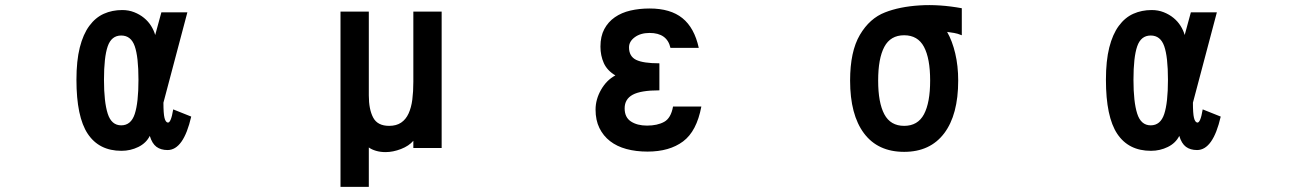

<svg xmlns="http://www.w3.org/2000/svg" viewBox="-20 -531 5040 746"><path d="M518 -221Q518 -310 503.5 -351.5Q489 -393 451 -393Q413 -393 398.5 -351Q384 -309 384 -221Q384 -135 398.5 -89.5Q413 -44 451 -44Q489 -44 503.5 -88Q518 -132 518 -221ZM723 -78Q693 52 631 52Q605 52 588 39.5Q571 27 562 -3Q548 25 517.5 40Q487 55 452 55Q365 55 321 -11Q277 -77 277 -221Q277 -295 290 -346.5Q303 -398 327 -430.5Q351 -463 383.5 -477.5Q416 -492 455 -492Q480 -492 501.5 -483.5Q523 -475 539.5 -461.5Q556 -448 567 -430.5Q578 -413 583 -395L607 -483H708L615 -132Q615 -90 619 -73.5Q623 -57 631 -55Q644 -51 653 -106Z M1696 44H1586V16Q1569 36 1538 48Q1507 60 1478 60Q1458 60 1441 55Q1424 50 1413 42V195H1303V-486H1413V-160Q1413 -106 1430 -74Q1447 -42 1492 -42Q1520 -42 1538.5 -54.5Q1557 -67 1567.5 -90Q1578 -113 1582 -144Q1586 -175 1586 -213V-486H1696Z M2705 -117Q2687 -21 2634 18.5Q2581 58 2496 58Q2451 58 2414 48Q2377 38 2350.5 17.5Q2324 -3 2309 -33.5Q2294 -64 2294 -105Q2294 -145 2315.5 -182.5Q2337 -220 2371 -238Q2339 -257 2326 -286Q2313 -315 2313 -350Q2313 -390 2328 -418Q2343 -446 2369 -464Q2395 -482 2429.5 -490Q2464 -498 2504 -498Q2585 -498 2631.5 -460.5Q2678 -423 2695 -345H2585Q2572 -403 2504 -403Q2469 -403 2446.5 -386.5Q2424 -370 2424 -347Q2424 -312 2451.5 -298.5Q2479 -285 2542 -285V-180Q2470 -180 2438.5 -163Q2407 -146 2407 -110Q2407 -75 2431.5 -59Q2456 -43 2494 -43Q2534 -43 2560.5 -57.5Q2587 -72 2595 -117Z M3594 -218Q3594 -304 3570 -349Q3546 -394 3493 -394Q3440 -394 3416 -349Q3392 -304 3392 -218Q3392 -132 3416 -87Q3440 -42 3493 -42Q3546 -42 3570 -87Q3594 -132 3594 -218ZM3717 -394Q3700 -401 3687 -403Q3674 -405 3660 -407Q3680 -372 3691.5 -323.5Q3703 -275 3703 -218Q3703 -85 3648.5 -13Q3594 59 3493 59Q3391 59 3337 -13Q3283 -85 3283 -218Q3283 -331 3321 -395.5Q3359 -460 3419 -483Q3475 -505 3552.5 -510Q3630 -515 3717 -499Z M4518 -221Q4518 -310 4503.5 -351.5Q4489 -393 4451 -393Q4413 -393 4398.5 -351Q4384 -309 4384 -221Q4384 -135 4398.5 -89.5Q4413 -44 4451 -44Q4489 -44 4503.5 -88Q4518 -132 4518 -221ZM4723 -78Q4693 52 4631 52Q4605 52 4588 39.5Q4571 27 4562 -3Q4548 25 4517.5 40Q4487 55 4452 55Q4365 55 4321 -11Q4277 -77 4277 -221Q4277 -295 4290 -346.5Q4303 -398 4327 -430.5Q4351 -463 4383.5 -477.5Q4416 -492 4455 -492Q4480 -492 4501.5 -483.5Q4523 -475 4539.5 -461.5Q4556 -448 4567 -430.5Q4578 -413 4583 -395L4607 -483H4708L4615 -132Q4615 -90 4619 -73.5Q4623 -57 4631 -55Q4644 -51 4653 -106Z"/></svg>

Font: NanumGothicCoding
Style: Bold
Weight: 700
Monospace: yes
Designer: Kwon Bruce; Nicolas Noh; Sung-woo Choi; Go-un Cha; Soo-hyun Park;
Foundry: NHN Corporation
Version: Version 2.000;PS 1;hotconv 1.0.49;makeotf.lib2.0.14853